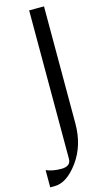

<svg xmlns="http://www.w3.org/2000/svg" viewBox="-243 -853 548 1040"><g transform="rotate(-15 31.0 -333.0)"><path d="M38.9 21.1V-811.1H122.2V-154.4Q122.2 -31.1 58.3 56.7Q-5.6 144.4 -74.4 144.4H-98.9V47.8Q-63.3 63.3 -14.4 63.3Q38.9 63.3 38.9 21.1Z"/></g></svg>

Font: Le Murmure
Style: Regular
Weight: 600
Width: 2
Designer: Jeremy Landes, Alexander Slobzheninov (Cyrillic)
Foundry: Velvetyne Type Foundry
Version: Version 1.0